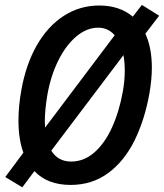

<svg xmlns="http://www.w3.org/2000/svg" viewBox="-20 -758 684 801"><path d="M77.5 -121Q57 -177.5 57 -255Q57 -315.5 69 -382Q88 -489 133.5 -568.8Q179 -648.5 246 -691.8Q313 -735 394 -735Q479 -735 534 -688.5L572 -737.5L644 -692.5L586.5 -617.5Q613.5 -559 613.5 -475.5Q613.5 -427.5 603.5 -369Q583.5 -257 540.8 -171Q498 -85 431 -35.8Q364 13.5 274.5 13.5Q178.5 13.5 123.5 -44L73 23.5L2 -19.5ZM492.5 -376.5Q500.5 -421.5 500.5 -464Q500.5 -497.5 495 -528L194 -129.5Q222 -84 277 -84Q330 -84 373.8 -122.2Q417.5 -160.5 447.5 -226.8Q477.5 -293 492.5 -376.5ZM458.5 -611Q431 -642.5 389.5 -642.5Q342 -642.5 298.5 -606Q255 -569.5 223.2 -505.5Q191.5 -441.5 177.5 -361.5Q167 -298.5 167 -252Q167 -242.5 168 -225.5Z"/></svg>

Font: JuliaMono Medium
Style: Italic
Weight: 500
Italic angle: -9°
Monospace: yes
Designer: cormullion
Foundry: corm
Version: Version 0.054; ttfautohint (v1.8.4)